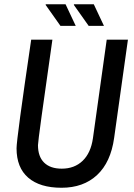

<svg xmlns="http://www.w3.org/2000/svg" viewBox="-20 -873 632 905"><path d="M58 -174Q58 -218 127 -686H227Q159 -212 159 -189Q159 -135 188 -106.5Q217 -78 271 -78Q331 -78 369.5 -115Q408 -152 418 -221L483 -686H583L518 -223Q502 -108 437.5 -48Q373 12 270 12Q168 12 113 -35.5Q58 -83 58 -174ZM195 -850 196 -853H289L337 -751H265ZM328 -850 329 -853H422L470 -751H398Z"/></svg>

Font: Archivo Narrow Medium
Style: Italic
Weight: 500
Italic angle: -8°
Designer: Hector Gatti
Foundry: Omnibus-Type
Version: Version 2.001